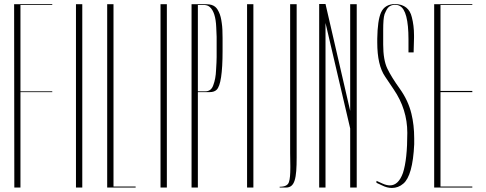

<svg xmlns="http://www.w3.org/2000/svg" viewBox="-20 -927 2404 949"><path d="M50.8 0H81.1V-471.7H238.3V-475.6H81.1V-902.3H238.3V-906.2H49.8Z M386.7 0V-906.2H355.5V0Z M509.8 0H650.4V-4.9H541V-906.2H509.8Z M804.7 0V-906.2H773.4V0Z M958 0V-471.7H1016.6C1031.2 -471.7 1043 -475.6 1050.8 -483.4C1070.3 -502 1080.1 -566.4 1080.1 -674.8V-738.3C1080.1 -769.5 1079.1 -793.9 1076.2 -812.5C1073.2 -835 1069.3 -852.5 1061.5 -868.2C1053.7 -883.8 1043 -906.2 1000 -906.2H926.8V0ZM958 -902.3H992.2C1002 -901.4 1009.8 -898.4 1016.6 -892.6C1036.1 -876 1046.9 -841.8 1048.8 -792L1050.8 -745.1V-665V-645.5C1050.8 -630.9 1049.8 -609.4 1047.9 -580.1C1046.9 -551.8 1042 -526.4 1034.2 -505.9C1027.3 -485.4 1013.7 -475.6 995.1 -475.6H958Z M1232.4 0V-906.2H1201.2V0Z M1393.6 0C1437.5 0 1446.3 -44.9 1446.3 -149.4V-906.2H1414.1V-170.9C1414.1 -165 1414.1 -143.6 1415 -106.4V-97.7C1415 -65.4 1413.1 -42 1408.2 -27.3C1403.3 -11.7 1388.7 -3.9 1362.3 -3.9V0Z M1588.9 0V-813.5L1710.9 -292V0H1743.2V-906.2H1710.9V-378.9L1588.9 -907.2H1557.6V0Z M1868.2 -10.7C1884.8 -2 1901.4 2 1917 2C1937.5 2 1957 -4.9 1973.6 -19.5C2003.9 -44.9 2022.5 -109.4 2027.3 -213.9V-243.2C2027.3 -287.1 2022.5 -328.1 2013.7 -364.3C2002.9 -409.2 1983.4 -450.2 1956.1 -488.3C1928.7 -526.4 1908.2 -559.6 1894.5 -587.9C1880.9 -616.2 1874 -656.2 1874 -707V-777.3C1874 -816.4 1876 -842.8 1880.9 -857.4C1885.7 -868.2 1889.6 -877 1892.6 -881.8C1898.4 -890.6 1904.3 -895.5 1909.2 -897.5C1921.9 -905.3 1943.4 -905.3 1956.1 -897.5C1984.4 -882.8 1999 -827.1 1999 -732.4V-668H2024.4L2026.4 -740.2V-752C2026.4 -785.2 2022.5 -815.4 2015.6 -841.8C2005.9 -883.8 1978.5 -905.3 1934.6 -907.2C1900.4 -907.2 1876 -893.6 1863.3 -865.2C1851.6 -838.9 1845.7 -795.9 1844.7 -736.3V-716.8C1844.7 -642.6 1857.4 -585.9 1883.8 -547.9L1925.8 -485.4C1970.7 -419.9 1993.2 -347.7 1993.2 -270.5C1993.2 -183.6 1986.3 -117.2 1971.7 -72.3C1957 -31.2 1935.5 -10.7 1907.2 -10.7C1896.5 -10.7 1883.8 -13.7 1871.1 -19.5L1840.8 -33.2V-23.4Z M2314.5 0V-4.9H2157.2V-471.7H2314.5V-477.5H2157.2V-902.3H2314.5V-906.2H2126V0Z"/></svg>

Font: Caledo
Style: Light
Weight: 300
Designer: BSozoo
Foundry: BSozoo
Version: Version 002.000